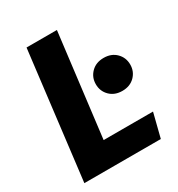

<svg xmlns="http://www.w3.org/2000/svg" viewBox="-167 -801 841 909"><g transform="rotate(-30 254.0 -346.5)"><path d="M404 -288Q362 -288 336 -314Q310 -340 310 -378Q310 -416 336 -442Q362 -468 404 -468Q446 -468 472 -442Q498 -416 498 -378Q498 -340 472 -314Q446 -288 404 -288ZM29 0 113 -693H279L210 -131H480L447 0Z"/></g></svg>

Font: Qjlgwqiwhsfqbnnlvksmvfsycuq
Style: Regular
Weight: 700
Italic angle: -8°
Designer: Carrois Corporate & Edenspiekermann
Foundry: Carrois Corporate GbR & Edenspiekermann AG
Version: Version 2.001